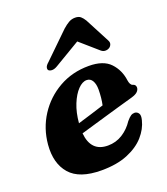

<svg xmlns="http://www.w3.org/2000/svg" viewBox="-135 -814 801 923"><g transform="rotate(-20 265.5 -353.0)"><path d="M490 -146.5Q480 -105 447.8 -68.5Q415.5 -32 360.2 -9.2Q305 13.5 226.5 13.5Q114 13.5 66 -41.5Q18 -96.5 26 -190.5Q33 -271 75.2 -336.5Q117.5 -402 185.8 -440.8Q254 -479.5 338.5 -479.5Q413 -479.5 448.2 -442.2Q483.5 -405 490.5 -350Q492 -339.5 496 -331.8Q500 -324 506.5 -322Q522 -318 522 -303Q522 -292.5 513.2 -282.8Q504.5 -273 480.5 -266Q451.5 -258 402.2 -243.8Q353 -229.5 298.8 -213.8Q244.5 -198 200.5 -185Q209.5 -88 296 -88Q337 -88 370.8 -109.2Q404.5 -130.5 427.5 -165.5Q441 -181.5 449.8 -187Q458.5 -192.5 469 -192.5Q481.5 -192 489 -181.2Q496.5 -170.5 490 -146.5ZM306 -419Q284 -419 261.5 -395.8Q239 -372.5 222.2 -331.2Q205.5 -290 201 -236.5Q235 -246.5 271.8 -258Q308.5 -269.5 337 -278.5Q344.5 -312 345 -357Q345 -385 335 -402Q325 -419 306 -419ZM461 -527Q452 -521 440.2 -521Q428.5 -521 418.5 -529.5L327.5 -609L194 -529.5Q179.5 -521 167.8 -521Q156 -521 149.5 -527Q145 -532.5 147.5 -542Q150 -551.5 163.5 -563L292 -688Q309 -703 323.8 -711.5Q338.5 -720 356.5 -720Q374.5 -720 384.5 -711.5Q394.5 -703 403.5 -688L469 -563Q475.5 -551.5 472.2 -542Q469 -532.5 461 -527Z"/></g></svg>

Font: Fraunces 9pt S000
Style: Bold Italic
Weight: 700
Italic angle: -16°
Version: Version 1.000; ttfautohint (v1.8.3)